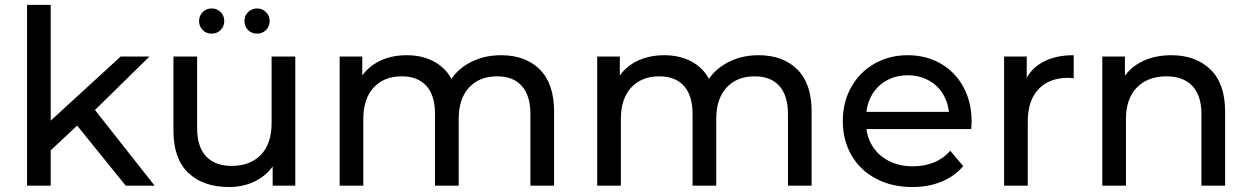

<svg xmlns="http://www.w3.org/2000/svg" viewBox="-20 -762 5134 788"><path d="M171.7 -251.7 475.1 -529.9H593.3L358.9 -299.9L306 -255.3L169.1 -127.4ZM91 -742H188.1V0H91ZM288.3 -256.9 350.6 -334.9 614.6 0H496Z M691.9 -224.9V-529.9H789V-236Q789 -159.9 825.7 -120.5Q862.4 -81.1 931.1 -81.1Q1006.7 -81.1 1050.7 -126.6Q1094.7 -172.1 1094.7 -256.6V-529.9H1191.9V0H1099V-142.6L1114.7 -104.4Q1088.4 -52.6 1036.9 -23.5Q985.4 5.6 920.1 5.6Q814.1 5.6 753 -52.5Q691.9 -110.6 691.9 -224.9ZM983.3 -675.6Q983.3 -697.5 998.1 -712.4Q1013 -727.3 1035 -727.3Q1056.9 -727.3 1071.8 -712.4Q1086.7 -697.5 1086.7 -675.6Q1086.7 -653.6 1071.8 -638.7Q1056.9 -623.9 1035 -623.9Q1013 -623.9 998.1 -638.7Q983.3 -653.6 983.3 -675.6ZM797 -675.6Q797 -697.5 811.9 -712.4Q826.7 -727.3 848.7 -727.3Q870.6 -727.3 885.5 -712.4Q900.4 -697.5 900.4 -675.6Q900.4 -653.6 885.5 -638.7Q870.6 -623.9 848.7 -623.9Q826.7 -623.9 811.9 -638.7Q797 -653.6 797 -675.6Z M1374 -529.9H1466.9V-389L1451.1 -425.4Q1476.6 -478 1528.6 -506.7Q1580.7 -535.4 1649.6 -535.4Q1727.1 -535.4 1781.2 -497Q1835.3 -458.6 1852.6 -384.7L1812.7 -400.3Q1836.9 -462.1 1897.4 -498.8Q1957.9 -535.4 2036.7 -535.4Q2136.7 -535.4 2195.4 -476.9Q2254 -418.4 2254 -305V0H2156.9V-293.9Q2156.9 -370 2121.4 -409.4Q2086 -448.7 2020.6 -448.7Q1947.4 -448.7 1905 -402.8Q1862.6 -356.9 1862.6 -273.3V0H1765.4V-293.9Q1765.4 -370 1730 -409.4Q1694.6 -448.7 1629.1 -448.7Q1556 -448.7 1513.6 -402.8Q1471.1 -356.9 1471.1 -273.3V0H1374Z M2431 -529.9H2523.9V-389L2508.1 -425.4Q2533.6 -478 2585.6 -506.7Q2637.7 -535.4 2706.6 -535.4Q2784.1 -535.4 2838.2 -497Q2892.3 -458.6 2909.6 -384.7L2869.7 -400.3Q2893.9 -462.1 2954.4 -498.8Q3014.9 -535.4 3093.7 -535.4Q3193.7 -535.4 3252.4 -476.9Q3311 -418.4 3311 -305V0H3213.9V-293.9Q3213.9 -370 3178.4 -409.4Q3143 -448.7 3077.6 -448.7Q3004.4 -448.7 2962 -402.8Q2919.6 -356.9 2919.6 -273.3V0H2822.4V-293.9Q2822.4 -370 2787 -409.4Q2751.6 -448.7 2686.1 -448.7Q2613 -448.7 2570.6 -402.8Q2528.1 -356.9 2528.1 -273.3V0H2431Z M3439 -265Q3439 -342.6 3473.4 -404.2Q3507.9 -465.9 3568.8 -500.6Q3629.7 -535.4 3705.4 -535.4Q3781 -535.4 3840.7 -501.1Q3900.4 -466.9 3934.1 -404.6Q3967.7 -342.3 3967.7 -262.3Q3966.9 -247.4 3966 -232.4H3515.1V-302.9H3914.7L3875.9 -278.4Q3875.9 -328.3 3854.6 -368.2Q3833.4 -408.1 3794.1 -430.6Q3754.7 -453 3705.4 -453Q3656.1 -453 3616.9 -430.6Q3577.6 -408.1 3555.9 -367.8Q3534.3 -327.4 3534.3 -275.9V-259.9Q3534.3 -207 3558.4 -166.1Q3582.6 -125.1 3626.4 -102.3Q3670.1 -79.4 3727 -79.4Q3774 -79.4 3812.8 -95.2Q3851.6 -111 3879.9 -143.1L3933.3 -80.3Q3897.6 -38.4 3844.1 -16.4Q3790.7 5.6 3724.4 5.6Q3640.1 5.6 3575.2 -28.8Q3510.3 -63.1 3474.6 -124.9Q3439 -186.6 3439 -265Z M4101 -529.9H4193.9V-386L4184.1 -422.4Q4206.9 -477.7 4258.5 -506.6Q4310.1 -535.4 4386.6 -535.4V-440.9Q4370.7 -442.6 4364.3 -442.6Q4285.9 -442.6 4242 -395.9Q4198.1 -349.3 4198.1 -263.4V0H4101Z M4504 -529.9H4596.9V-387.1L4581.1 -425.3Q4607.6 -478 4661.5 -506.7Q4715.4 -535.4 4787.3 -535.4Q4887.7 -535.4 4947.9 -476.9Q5008 -418.4 5008 -305V0H4910.9V-293.9Q4910.9 -370 4873.5 -409.4Q4836.1 -448.7 4767.7 -448.7Q4690.7 -448.7 4645.9 -402.8Q4601.1 -356.9 4601.1 -273.3V0H4504Z"/></svg>

Font: iiserrat Thin
Style: Regular
Weight: 100
Designer: Akira Ohta
Foundry: Akira Ohta
Version: Version 1.200;Glyphs 3.3.1 (3343)